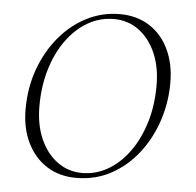

<svg xmlns="http://www.w3.org/2000/svg" viewBox="-50 -721 798 782"><g transform="rotate(5 349.0 -330.0)"><path d="M289 10Q220 10 168.5 -23Q117 -56 88.5 -115Q60 -174 60 -251Q60 -338 87 -413.5Q114 -489 162 -547Q210 -605 273.5 -637.5Q337 -670 409 -670Q479 -670 530.5 -637Q582 -604 610 -545Q638 -486 638 -409Q638 -328 613 -253Q588 -178 541.5 -118.5Q495 -59 431 -24.5Q367 10 289 10ZM312 -12Q367 -12 416 -40Q465 -68 502.5 -119.5Q540 -171 561.5 -240.5Q583 -310 583 -393Q583 -470 557.5 -527Q532 -584 488 -616Q444 -648 387 -648Q329 -648 279.5 -619Q230 -590 193 -538.5Q156 -487 135.5 -418Q115 -349 115 -269Q115 -192 140.5 -134.5Q166 -77 210.5 -44.5Q255 -12 312 -12Z"/></g></svg>

Font: Spectral ExtraLight
Style: Italic
Weight: 275
Italic angle: -10°
Designer: Jean-Baptiste Levee
Foundry: Production Type
Version: Version 2.001